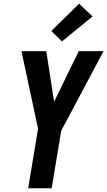

<svg xmlns="http://www.w3.org/2000/svg" viewBox="-20 -1009 575 1029"><path d="M131 0 184 -319 95 -735H228L270 -464L402 -735H535L308 -308L257 0ZM312 -787 255 -843 404 -989 476 -921Z"/></svg>

Font: Iosevka Extrabold
Style: Italic
Weight: 800
Italic angle: -9°
Monospace: yes
Designer: Belleve Invis
Foundry: Belleve Invis
Version: Version 32.5.0; ttfautohint (v1.8.4)